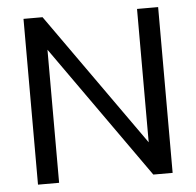

<svg xmlns="http://www.w3.org/2000/svg" viewBox="-48 -693 760 743"><g transform="rotate(-5 331.5 -322.0)"><path d="M70 0V-644H144L511 -126V-644H593V0H518L152 -517V0Z"/></g></svg>

Font: Kanit Light
Style: Regular
Weight: 300
Designer: Katatrad Team
Foundry: CadsonDemak
Version: Version 2.000; ttfautohint (v1.8.3)